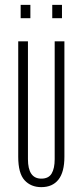

<svg xmlns="http://www.w3.org/2000/svg" viewBox="-20 -760 340 790"><path d="M55 -590H95V-105Q95 -25 150 -25Q180 -25 192.5 -46Q205 -67 205 -105V-590H245V-115Q245 -52 220.5 -21Q196 10 150 10Q107 10 81 -18.5Q55 -47 55 -115ZM195 -685V-740H235V-685ZM65 -740H105V-685H65Z"/></svg>

Font: Exetegue Light
Style: Regular
Weight: 300
Designer: Fábio Duarte Martins
Foundry: Fábio Duarte Martins
Version: Version 0.001